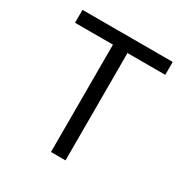

<svg xmlns="http://www.w3.org/2000/svg" viewBox="-166 -867 975 1006"><g transform="rotate(30 321.0 -364.0)"><path d="M47.9 -649.4V-727.5H593.8V-649.4H365.2V0H277.3V-649.4Z"/></g></svg>

Font: Inter V
Style: 
Weight: 400
Designer: Rasmus Andersson
Foundry: rsms
Version: Version 4.000;git-a3f224843